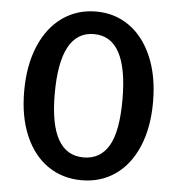

<svg xmlns="http://www.w3.org/2000/svg" viewBox="-54 -804 811 864"><g transform="rotate(5 352.0 -372.0)"><path d="M496.5 -706.5C452.8 -737.5 402.7 -753 346 -753C289.3 -753 238.8 -737.5 194.5 -706.5C150.2 -675.5 115.7 -630.8 91 -572.5C66.3 -514.2 54 -446 54 -368C54 -290.7 66.3 -223.5 91 -166.5C115.7 -109.5 150 -66 194 -36C238 -6 288.7 9 346 9C403.3 9 453.8 -6.2 497.5 -36.5C541.2 -66.8 575.2 -110.5 599.5 -167.5C623.8 -224.5 636 -291.7 636 -369C636 -447 623.7 -515 599 -573C574.3 -631 540.2 -675.5 496.5 -706.5ZM459.5 -159C433.8 -115.7 396 -94 346 -94C243.3 -94 192 -185.3 192 -368C192 -556.7 243 -651 345 -651C447 -651 498 -556.7 498 -368C498 -272 485.2 -202.3 459.5 -159Z"/></g></svg>

Font: Morrison SemiBold
Style: Regular
Weight: 600
Designer: Pablo Impallari, Rodrigo Fuenzalida (Modified by Dan O. Williams)
Version: Version 0.030; ttfautohint (v1.8.1)